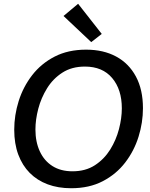

<svg xmlns="http://www.w3.org/2000/svg" viewBox="-20 -976 788 1008"><path d="M353.5 12.2Q285.2 12.2 230.2 -8.3Q175.3 -28.8 136.2 -68.1Q97.2 -107.4 75.9 -164.6Q54.7 -221.7 54.7 -294.9Q54.7 -371.1 78.1 -445.6Q101.6 -520 148.7 -581.1Q195.8 -642.1 266.6 -678.7Q337.4 -715.3 432.1 -715.3Q522.9 -715.3 589.8 -679.2Q656.7 -643.1 693.6 -574.2Q730.5 -505.4 730.5 -407.7Q730.5 -332.5 707.3 -258.1Q684.1 -183.6 637.2 -122.6Q590.3 -61.5 519.5 -24.7Q448.7 12.2 353.5 12.2ZM360.8 -76.7Q429.2 -76.7 478.3 -108.6Q527.3 -140.6 558.6 -190.9Q589.8 -241.2 604.7 -298.6Q619.6 -356 619.6 -407.2Q619.6 -506.3 568.8 -566.4Q518.1 -626.5 425.8 -626.5Q356.9 -626.5 307.6 -594.7Q258.3 -563 227.1 -512.5Q195.8 -461.9 180.9 -404.8Q166 -347.7 166 -296.4Q166 -231 189 -181.4Q211.9 -131.8 255.4 -104.2Q298.8 -76.7 360.8 -76.7ZM459 -754.9 313.5 -892.1 390.1 -956.1 514.2 -797.9Z"/></svg>

Font: Schibsted Grotesk Medium
Style: Italic
Weight: 500
Italic angle: -12°
Designer: Bakken & Baeck AS, Henrik Kongsvoll
Foundry: Schibsted ASA
Version: Version 1.100;gftools[0.9.25]